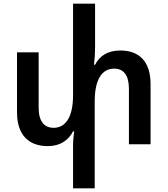

<svg xmlns="http://www.w3.org/2000/svg" viewBox="-20 -780 907 1038"><path d="M631 -507C561 -507 518 -477 494 -430H488C492 -460 494 -491 494 -521V-760H375V-266C375 -149 336 -89 270 -89C219 -89 189 -124 189 -197V-497H72V-173C72 -51 134 10 239 10C306 10 351 -23 375 -70H381C378 -45 375 -21 375 4V238H492V-232C492 -348 530 -409 597 -409C648 -409 677 -374 677 -300V0H794V-325C794 -447 733 -507 631 -507Z"/></svg>

Font: Noto Sans Armenian SemiCondensed SemiBold
Style: Regular
Weight: 600
Width: 4
Designer: Monotype Design Team
Foundry: Monotype Imaging Inc.
Version: Version 2.008